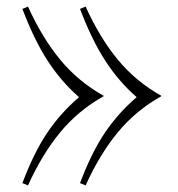

<svg xmlns="http://www.w3.org/2000/svg" viewBox="-20 -548 541 583"><path d="M295 -257V-256Q218 -213 163 -146.5Q108 -80 65 15L48 8Q83 -85 123.5 -145Q164 -205 220 -253Q166 -300 125 -363Q84 -426 48 -521L65 -528Q108 -433 163 -366.5Q218 -300 295 -257ZM470 -257V-256Q393 -213 338 -146.5Q283 -80 240 15L223 8Q258 -85 298.5 -145Q339 -205 395 -253Q341 -300 300 -363Q259 -426 223 -521L240 -528Q283 -433 338 -366.5Q393 -300 470 -257Z"/></svg>

Font: Myanmar April Display
Style: Regular
Weight: 400
Designer: Khon Soe Zaw Thu
Foundry: Myanmar OS
Version: Version 2.50 April 12, 2019